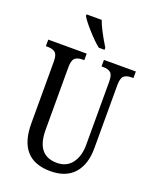

<svg xmlns="http://www.w3.org/2000/svg" viewBox="-169 -1026 912 1131"><g transform="rotate(20 286.5 -460.5)"><path d="M87 -216V-605Q87 -646 71 -659.5Q55 -673 23 -673H12V-714H253V-673H243Q211 -673 195 -659Q179 -645 179 -601V-210Q179 -49 307 -49Q368 -49 401 -93Q434 -137 434 -208V-605Q434 -646 418.5 -659.5Q403 -673 371 -673H361V-714H561V-673H550Q518 -673 502 -659Q486 -645 486 -601V-206Q486 -104 435.5 -47Q385 10 288 10Q87 10 87 -216ZM173 -921V-931H268Q286 -879 344 -784V-771H308Q275 -797 231.5 -845.5Q188 -894 173 -921Z"/></g></svg>

Font: Noto Serif Cond
Style: Regular
Weight: 400
Width: 3
Designer: Monotype Design Team
Foundry: Monotype Imaging Inc.
Version: Version 1.001